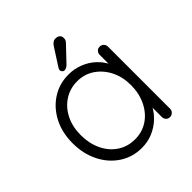

<svg xmlns="http://www.w3.org/2000/svg" viewBox="-191 -838 985 985"><g transform="rotate(-45 301.0 -345.5)"><path d="M494 -511Q507 -511 515.5 -502Q524 -493 524 -480V-30Q524 -18 515 -9Q506 0 494 0Q480 0 472 -9Q464 -18 464 -30V-149L481 -157Q481 -129 465.5 -100Q450 -71 423 -46Q396 -21 359.5 -5.5Q323 10 280 10Q213 10 159.5 -25Q106 -60 75.5 -121Q45 -182 45 -258Q45 -336 76 -395.5Q107 -455 160 -489Q213 -523 279 -523Q322 -523 359.5 -508Q397 -493 425 -467Q453 -441 469 -407.5Q485 -374 485 -338L464 -353V-480Q464 -493 472 -502Q480 -511 494 -511ZM286 -46Q339 -46 380 -73.5Q421 -101 444.5 -149.5Q468 -198 468 -258Q468 -317 444.5 -364Q421 -411 380 -439Q339 -467 286 -467Q234 -467 192.5 -440Q151 -413 127.5 -366Q104 -319 104 -258Q104 -198 127 -149.5Q150 -101 191.5 -73.5Q233 -46 286 -46ZM279 -552Q274 -552 268.5 -557.5Q263 -563 263 -570Q263 -576 268 -584L329 -679Q334 -687 342.5 -694Q351 -701 363 -701Q378 -701 387 -693Q396 -685 395 -670Q395 -663 392.5 -657.5Q390 -652 385 -647L310 -568Q304 -561 296 -556.5Q288 -552 279 -552Z"/></g></svg>

Font: Quicksand Light
Style: Regular
Weight: 400
Version: Version 3.004